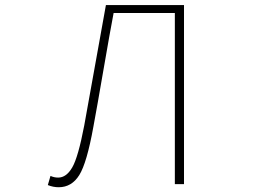

<svg xmlns="http://www.w3.org/2000/svg" viewBox="-20 -746 1040 778"><path d="M217.8 12.7Q195.3 12.7 173.8 3.9L184.6 -33.2Q199.2 -26.4 215.8 -26.4Q249 -26.4 272.9 -67.9Q296.9 -109.4 321.3 -237.3Q330.1 -284.2 409.2 -725.6H725.6V0H688.5V-693.4H440.4Q425.8 -617.2 399.4 -463.9Q373 -310.5 358.4 -232.4Q332 -85.9 301.3 -36.6Q270.5 12.7 217.8 12.7Z"/></svg>

Font: Gen Shin Gothic Monospace ExtraLight
Style: Regular
Weight: 200
Designer: [Source Han Sans]
Ryoko NISHIZUKA  (kana & ideographs); Paul D. Hunt (Latin, Greek & Cyrillic); Wenlong ZHANG  (bopomofo
Version: Version 1.002.20150607